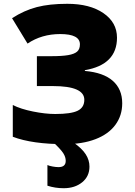

<svg xmlns="http://www.w3.org/2000/svg" viewBox="-20 -744 706 1004"><path d="M591.8 -546.9Q591.8 -405.8 423.8 -377V-373Q520.5 -364.7 569.8 -321.3Q619.1 -277.8 619.1 -204.1Q619.1 -139.6 583.3 -91.1Q547.4 -42.5 479.5 -16.4Q411.6 9.8 318.8 9.8Q148.4 9.8 46.9 -28.8V-194.8Q88.4 -173.8 152.6 -160.9Q216.8 -147.9 269 -147.9Q351.6 -147.9 386.2 -165Q420.9 -182.1 420.9 -222.2Q420.9 -293.9 256.8 -293.9H172.9V-450.2H248Q304.7 -450.2 336.7 -455.8Q368.7 -461.4 383.3 -474.1Q397.9 -486.8 397.9 -512.2Q397.9 -565.9 294.9 -565.9Q197.8 -565.9 124 -516.1L43 -648.9Q106.9 -689.9 172.9 -707Q238.8 -724.1 332 -724.1Q449.7 -724.1 520.8 -675.3Q591.8 -626.5 591.8 -546.9ZM323.7 97.2Q323.7 77.1 310.8 57.1Q297.9 37.1 258.8 0H362.8Q408.7 32.2 428.2 62.7Q447.8 93.3 447.8 127Q447.8 178.2 409.7 209.2Q371.6 240.2 313 240.2Q268.6 240.2 228 227.1V119.1Q237.8 123.5 255.1 126.7Q272.5 129.9 286.1 129.9Q323.7 129.9 323.7 97.2Z"/></svg>

Font: Black Ops One [rus by aLiNcE]
Style: Regular
Weight: 400
Designer: James Grieshaber
Foundry: James Grieshaber
Version: Version 1.002;May 25, 2024;FontCreator 13.0.0.2680 64-bit